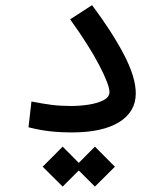

<svg xmlns="http://www.w3.org/2000/svg" viewBox="-20 -499 626 727"><path d="M252.4 2.4Q207.5 2.4 168.7 -2Q129.9 -6.3 87.9 -17.1L99.1 -114.7Q143.1 -106 176.5 -101.8Q210 -97.7 250 -97.7Q282.2 -97.7 315.7 -102.8Q349.1 -107.9 371.8 -119.6Q394.5 -131.3 394.5 -150.4Q394.5 -177.2 356.2 -251.2Q317.9 -325.2 245.6 -425.8L328.6 -479.5Q404.3 -378.4 449.2 -292.5Q494.1 -206.5 494.1 -145.5Q494.1 -75.7 431.2 -36.6Q368.2 2.4 252.4 2.4ZM339.4 207.5 278.3 146.5 217.3 207.5 141.6 132.3 217.3 56.2 278.3 117.7 339.4 56.2 415 132.3Z"/></svg>

Font: CaskaydiaCove NFP
Style: Regular
Weight: 400
Designer: Aaron Bell
Foundry: Saja Typeworks
Version: Version 2111.001; VTT 6.35;Nerd Fonts 3.1.1